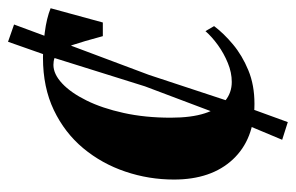

<svg xmlns="http://www.w3.org/2000/svg" viewBox="-149 -493 736 478"><g transform="rotate(-90 219.0 -254.0)"><path d="M199.5 11.5Q111.5 11.5 61.2 -42.2Q11 -96 11 -189Q11 -251.5 30.8 -310Q50.5 -368.5 89 -414.8Q127.5 -461 184 -488Q240.5 -515 314 -515Q342.5 -515 377.5 -510.5Q412.5 -506 437.5 -496L402 -366H368Q355 -414.5 346 -441.2Q337 -468 326 -478.5Q315 -489 296.5 -489Q273.5 -489 250.2 -467.2Q227 -445.5 207.8 -406.5Q188.5 -367.5 176.8 -314.2Q165 -261 165 -197Q165 -145.5 176 -111.8Q187 -78 207 -61.5Q227 -45 254 -45Q277.5 -45 301.2 -54.8Q325 -64.5 345.8 -79.5Q366.5 -94.5 380.5 -110.5L393 -89Q375 -65 347.5 -42Q320 -19 283.2 -3.8Q246.5 11.5 199.5 11.5ZM154 94.5 110 80.5 152.5 -21 243 -261 315.5 -492.5 354 -602 397 -587 358.5 -483 271.5 -251 191.5 -8.5Z"/></g></svg>

Font: Merriweather 144pt
Style: Bold Italic
Weight: 700
Italic angle: -7.8°
Version: Version 2.101